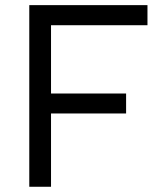

<svg xmlns="http://www.w3.org/2000/svg" viewBox="-20 -713 626 733"><path d="M91.8 0V-693.4H543V-616.7H174.8V-356H461.4V-279.8H174.8V0Z"/></svg>

Font: Cascadia Code PL SemiLight
Style: Regular
Weight: 350
Monospace: yes
Designer: Aaron Bell
Foundry: Saja Typeworks
Version: Version 2404.023; ttfautohint (v1.8.4)